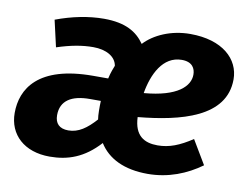

<svg xmlns="http://www.w3.org/2000/svg" viewBox="-66 -639 965 747"><g transform="rotate(10 416.5 -265.5)"><path d="M288 -548C228 -548 163 -535 99 -511L123 -406C178 -424 223 -432 266 -432C317 -432 355 -411 361 -375C357 -364 350 -349 344 -322H285C67 -322 9 -222 9 -127C9 -41 72 17 172 17C244 17 307 -5 367 -71C402 -15 466 17 559 17C641 17 712 -12 770 -54L714 -148C664 -115 624 -99 578 -99C526 -99 486 -120 483 -194C650 -210 825 -253 825 -403C825 -483 757 -548 629 -548C553 -548 487 -518 449 -477C419 -520 374 -548 288 -548ZM614 -443C656 -443 668 -418 668 -394C668 -349 623 -301 490 -290C503 -366 539 -443 614 -443ZM331 -231C330 -208 330 -174 333 -158C298 -119 266 -96 226 -96C190 -96 173 -115 173 -147C173 -205 216 -231 288 -231Z"/></g></svg>

Font: Fira Sans
Style: Bold Italic
Weight: 700
Italic angle: -8°
Designer: bBox Type GmbH & Carrois Corporate GbR & Edenspiekermann AG
Foundry: bBox Type GmbH & Carrois Corporate GbR & Edenspiekermann AG
Version: Version 4.301;PS 004.301;hotconv 1.0.88;makeotf.lib2.5.64775